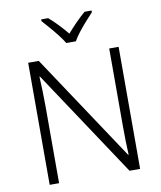

<svg xmlns="http://www.w3.org/2000/svg" viewBox="-100 -1092 929 1106"><g transform="rotate(-10 364.5 -539.5)"><path d="M629 -66H567L153 -690H150Q152 -651 153.5 -607.5Q155 -564 155 -517V-66H100V-780H162L575 -158H578Q576 -189 575 -237Q574 -285 574 -327V-780H629ZM336 -854Q323 -876 302 -903Q281 -930 258 -956.5Q235 -983 217 -1003V-1013H258Q285 -990 312.5 -961Q340 -932 363 -904Q387 -932 415.5 -961Q444 -990 471 -1013H512V-1003Q493 -983 469.5 -956.5Q446 -930 425 -903Q404 -876 392 -854Z"/></g></svg>

Font: Noto Sans Malayalam UI Light
Style: Regular
Weight: 300
Designer: Jelle Bosma - Monotype Design Team
Foundry: Monotype Imaging Inc.
Version: Version 2.104; ttfautohint (v1.8.4.7-5d5b)